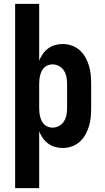

<svg xmlns="http://www.w3.org/2000/svg" viewBox="-20 -755 540 990"><path d="M58 215V-735H182V-442Q189 -460 200.5 -476.5Q212 -493 228 -505Q244 -517 263.5 -522.5Q283 -528 303 -528Q327 -528 350 -520Q373 -512 391 -496Q409 -480 420.5 -459Q432 -438 439 -415Q446 -392 448 -368Q450 -344 450 -320V-200Q450 -176 448 -152Q446 -128 439 -105Q432 -82 420.5 -61Q409 -40 391 -24Q373 -8 350 0Q327 8 303 8Q283 8 263.5 2.5Q244 -3 228 -15Q212 -27 200.5 -43.5Q189 -60 182 -78V215ZM251 -97Q269 -97 285 -106Q301 -115 310.5 -130.5Q320 -146 323 -164Q326 -182 326 -200V-320Q326 -338 323 -356Q320 -374 310.5 -389.5Q301 -405 285 -414Q269 -423 251 -423Q239 -423 228 -419Q217 -415 208.5 -407Q200 -399 195 -388.5Q190 -378 187 -366.5Q184 -355 183 -343.5Q182 -332 182 -320V-200Q182 -188 183 -176.5Q184 -165 187 -153.5Q190 -142 195 -131.5Q200 -121 208.5 -113Q217 -105 228 -101Q239 -97 251 -97Z"/></svg>

Font: Iosevka Curly Extrabold
Style: Regular
Weight: 800
Monospace: yes
Designer: Belleve Invis
Foundry: Belleve Invis
Version: Version 22.1.2; ttfautohint (v1.8.4)